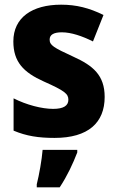

<svg xmlns="http://www.w3.org/2000/svg" viewBox="-20 -579 501 820"><path d="M427 -165C427 -258 377 -299 293 -337C208 -376 192 -386 192 -410C192 -431 210 -441 244 -441C284 -441 331 -425 377 -402L422 -515C361 -545 306 -559 241 -559C117 -559 37 -504 37 -402C37 -315 80 -270 167 -231C257 -191 272 -178 272 -153C272 -128 252 -114 207 -114C159 -114 93 -131 38 -159V-21C93 2 144 10 213 10C357 10 427 -55 427 -165ZM310 72V61H162C159 101 147 169 137 208V221H235C268 171 291 121 310 72Z"/></svg>

Font: Noto Sans Arabic UI SmCn XBd
Style: Regular
Weight: 800
Width: 4
Designer: Monotype Design Team, Nadine Chahine and Nizar Qandah
Foundry: Monotype Imaging Inc.
Version: Version 2.010